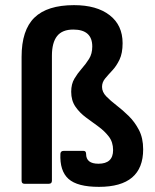

<svg xmlns="http://www.w3.org/2000/svg" viewBox="-20 -715 602 747"><path d="M365 12Q281 12 246.5 -19Q212 -50 215 -117Q216 -128 228 -128H305Q315 -128 315 -116Q315 -78 363 -78Q420 -78 420 -131Q420 -162 403.5 -183.5Q387 -205 363 -222.5Q339 -240 314.5 -258Q290 -276 273.5 -300Q257 -324 257 -358Q257 -388 269.5 -409Q282 -430 298 -448Q314 -466 326.5 -486Q339 -506 339 -534Q339 -600 265 -600Q222 -600 202 -574.5Q182 -549 182 -498V-12Q182 0 170 0H75Q64 0 64 -12V-494Q64 -598 114 -646.5Q164 -695 268 -695Q356 -695 406.5 -656Q457 -617 457 -547Q457 -508 445 -483Q433 -458 417 -441Q401 -424 389 -409.5Q377 -395 377 -377Q377 -357 393.5 -340Q410 -323 433.5 -305Q457 -287 480.5 -264Q504 -241 520.5 -209.5Q537 -178 537 -134Q537 12 365 12Z"/></svg>

Font: Sofia Sans
Style: Bold
Weight: 700
Designer: Botio Nikoltchev, Ani Petrova
Foundry: lettersoup
Version: Version 4.100; ttfautohint (v1.8.4.7-5d5b)